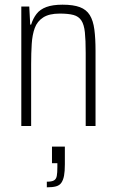

<svg xmlns="http://www.w3.org/2000/svg" viewBox="-20 -538 497 820"><path d="M71 0V-510H105L109 -433H113Q121 -459 136 -478.5Q151 -498 178 -508Q205 -518 247 -518Q293 -518 321 -507.5Q349 -497 363.5 -473.5Q378 -450 383 -412Q388 -374 388 -321V0H346V-312Q346 -367 342.5 -400Q339 -433 327.5 -450.5Q316 -468 294 -474Q272 -480 235 -480Q190 -480 164.5 -463.5Q139 -447 128.5 -418.5Q118 -390 115.5 -350.5Q113 -311 113 -264V0ZM180 262V238Q201 238 210.5 232.5Q220 227 222.5 213.5Q225 200 225 176V159H202V88H257V164Q257 194 253.5 212.5Q250 231 242 242.5Q234 254 219 258Q204 262 180 262Z"/></svg>

Font: Saira Condensed ExtraLight
Style: Regular
Weight: 250
Width: 3
Designer: Hector Gatti with collaboration of the Omnibus-Type team
Foundry: Omnibus-Type
Version: Version 1.101